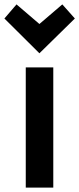

<svg xmlns="http://www.w3.org/2000/svg" viewBox="-50 -839 360 872"><path d="M192 -533V13H67V-533ZM25 -819 129 -730 233 -819 290 -755 129 -597 -30 -755Z"/></svg>

Font: Repo
Style: DemiBold
Weight: 600
Designer: Stefan Peev
Foundry: Context Ltd
Version: Version 001.000